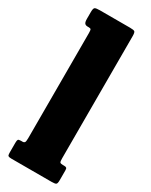

<svg xmlns="http://www.w3.org/2000/svg" viewBox="-204 -823 681 867"><g transform="rotate(30 136.5 -390.0)"><path d="M34 -688.5H28Q17 -688.5 12.2 -694.8Q7.5 -701 7.5 -718V-752.5Q7.5 -772.5 13.5 -776.2Q19.5 -780 39 -780H196.5Q215.5 -780 220.5 -776Q225.5 -772 225.5 -752.5V-116.5Q225.5 -100 228.2 -95.8Q231 -91.5 243.5 -91.5H250Q259 -91.5 262.2 -88.5Q265.5 -85.5 265.5 -75.5V-25Q265.5 -7.5 260.5 -3.8Q255.5 0 237.5 0H28Q16 0 11.8 -2.8Q7.5 -5.5 7.5 -17.5V-71Q7.5 -83 10 -87.2Q12.5 -91.5 24.5 -91.5H35Q40 -91.5 43.8 -95.5Q47.5 -99.5 47.5 -118V-665Q47.5 -681.5 45 -685Q42.5 -688.5 34 -688.5Z"/></g></svg>

Font: Besley* Condensed Heavy
Style: Regular
Weight: 800
Width: 3
Designer: Owen Earl
Foundry: indestructible type*
Version: Version 3.000; ttfautohint (v1.8.3)